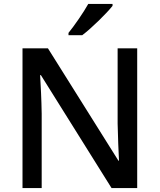

<svg xmlns="http://www.w3.org/2000/svg" viewBox="-20 -961 816 981"><path d="M555 -931V-941H431C406 -896 360 -830 330 -793V-781H400C448 -817 526 -894 555 -931ZM681 0V-714H581V-330C582 -265 586 -182 588 -140H585L225 -714H95V0H193V-380C192 -452 188 -524 185 -577H189L550 0Z"/></svg>

Font: Noto Sans Bassa Vah Medium
Style: Regular
Weight: 500
Designer: Monotype Design Team
Foundry: Monotype Imaging Inc.
Version: Version 2.002